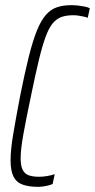

<svg xmlns="http://www.w3.org/2000/svg" viewBox="-20 -716 368 744"><path d="M128 8Q92 8 68 -0.5Q44 -9 32.5 -31.5Q21 -54 21 -95Q21 -135 31 -195Q41 -255 58 -344Q76 -434 91.5 -496Q107 -558 123 -597.5Q139 -637 158 -658.5Q177 -680 201 -688Q225 -696 256 -696Q269 -696 282.5 -694.5Q296 -693 308.5 -690.5Q321 -688 328 -684L320 -647Q313 -650 303 -652Q293 -654 283.5 -655.5Q274 -657 265 -657Q238 -657 219 -650.5Q200 -644 185 -626.5Q170 -609 157 -574Q144 -539 130.5 -483Q117 -427 100 -344Q81 -254 70.5 -195.5Q60 -137 60 -103Q60 -73 68 -57.5Q76 -42 92 -36.5Q108 -31 132 -31Q146 -31 163.5 -34Q181 -37 192 -41L184 -3Q177 0 167.5 2.5Q158 5 147.5 6.5Q137 8 128 8Z"/></svg>

Font: Saira UltraCondensed ExtraLight
Style: Italic
Weight: 250
Width: 1
Italic angle: -12°
Designer: Hector Gatti with collaboration of the Omnibus-Type team
Foundry: Omnibus-Type
Version: Version 1.101